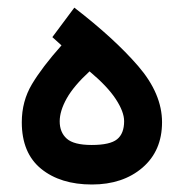

<svg xmlns="http://www.w3.org/2000/svg" viewBox="-20 -494 490 512"><path d="M178.2 -473.6Q284.7 -391.6 348.4 -317.9Q412.1 -244.1 412.1 -168Q412.1 -91.8 359.9 -46.9Q307.6 -2 225.1 -2Q141.1 -2 89.6 -43.9Q38.1 -85.9 38.1 -168Q38.1 -224.1 65.2 -269.5Q92.3 -314.9 144 -373L119.6 -395ZM218.8 -303.7Q176.8 -265.1 158 -231.7Q139.2 -198.2 139.2 -170.4Q139.2 -141.1 158 -124.3Q176.8 -107.4 224.6 -107.4Q273.4 -107.4 292.2 -122.6Q311 -137.7 311 -170.9Q311 -195.8 288.8 -229.7Q266.6 -263.7 218.8 -303.7Z"/></svg>

Font: Vazir Medium FD-WOL
Style: Medium-FD-WOL
Weight: 500
Designer: Saber Rastikerdar
Foundry: Saber Rastikerdar
Version: Version 30.0.0